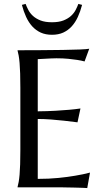

<svg xmlns="http://www.w3.org/2000/svg" viewBox="-20 -957 530 981"><path d="M69.8 -700.2Q130.9 -700.2 191.2 -700.7Q251.5 -701.2 301.8 -701.9Q352.1 -702.6 387.7 -704.1Q423.3 -705.6 436 -708L412.1 -643.1Q396 -647.5 374.5 -650.9Q356 -653.8 329.3 -656.5Q302.7 -659.2 268.1 -659.2Q256.3 -659.2 240 -658.4Q223.6 -657.7 208.5 -656.7Q190.9 -655.8 172.9 -654.8V-388.2Q223.1 -388.7 263.7 -391.1Q304.2 -393.6 332.5 -396Q365.7 -398.9 391.1 -402.8L376 -332Q342.3 -336.4 307.1 -340.3Q276.9 -343.8 241.2 -346.4Q205.6 -349.1 172.9 -349.1V-43Q230.5 -43 278.8 -47.9Q327.1 -52.7 363.3 -59.1Q405.3 -65.9 439.9 -75.2L425.8 3.9Q419.9 3.4 408.2 2.9Q396.5 2.4 382.1 2Q367.7 1.5 351.8 1.2Q335.9 1 321.8 0.7Q307.6 0.5 296.6 0.2Q285.6 0 280.8 0H69.8V-2Q72.8 -12.2 75.4 -27.3Q78.1 -42.5 80.1 -64.9Q82 -87.4 83 -118.4Q84 -149.4 84 -190.9V-508.8Q84 -550.3 83 -581.3Q82 -612.3 80.1 -635Q78.1 -657.7 75.4 -672.9Q72.8 -688 69.8 -698.2V-700.2ZM245.6 -779.3Q212.9 -779.3 188.2 -790.5Q163.6 -801.8 145 -822Q126.5 -842.3 113.5 -870.4Q100.6 -898.4 91.8 -932.1L110.8 -937Q116.2 -922.4 124.8 -906Q133.3 -889.6 148.4 -875.7Q163.6 -861.8 187 -852.5Q210.4 -843.3 245.6 -843.3Q280.8 -843.3 304.2 -852.5Q327.6 -861.8 342.8 -875.7Q357.9 -889.6 366.5 -906Q375 -922.4 380.4 -937L399.4 -932.1Q390.6 -898.4 377.7 -870.4Q364.7 -842.3 346.2 -822Q327.6 -801.8 303 -790.5Q278.3 -779.3 245.6 -779.3Z"/></svg>

Font: Marcellus
Style: Regular
Weight: 400
Designer: Astigmatic (AOETI)
Foundry: Astigmatic (AOETI)
Version: Version 1.000